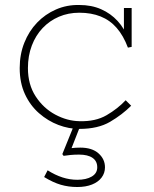

<svg xmlns="http://www.w3.org/2000/svg" viewBox="-20 -503 618 770"><path d="M298 14Q256 14 214 -2Q172 -18 136.5 -49Q101 -80 80 -125.5Q59 -171 59 -230Q59 -285 77.5 -331.5Q96 -378 128.5 -412Q161 -446 204.5 -465Q248 -484 298 -483Q347 -483 385.5 -466Q424 -449 451.5 -419Q479 -389 494 -349L477 -358V-471H508V-315L493 -312Q475 -360 448 -391Q421 -422 383.5 -437Q346 -452 298 -452Q254 -452 216.5 -436Q179 -420 151 -390.5Q123 -361 107.5 -320Q92 -279 92 -230Q92 -164 123 -116.5Q154 -69 201.5 -43.5Q249 -18 298 -17Q363 -15 407.5 -41Q452 -67 484 -101L506 -79Q470 -43 421.5 -14.5Q373 14 298 14ZM290 247Q255 247 224 238Q193 229 157 207L171 180Q201 199 230.5 208.5Q260 218 290 218Q326 218 348 205Q370 192 370 168Q370 143 351 130Q332 117 297 117Q278 117 263 118.5Q248 120 235 122L230 115L277 -1H303L267 91Q275 90 283.5 89.5Q292 89 302 89Q349 89 375 112Q401 135 401 168Q401 191 387.5 209Q374 227 349 237Q324 247 290 247Z"/></svg>

Font: BioRhyme ExtraLight
Style: Regular
Weight: 250
Designer: Aoife Mooney
Foundry: Aoife Mooney Type
Version: Version 1.600;gftools[0.9.33]